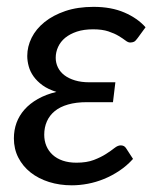

<svg xmlns="http://www.w3.org/2000/svg" viewBox="-20 -534 462 560"><path d="M381.5 -423Q375.5 -414.5 370.8 -412.2Q366 -410 359.5 -410Q353.5 -410 345.8 -416Q338 -422 326 -429.2Q314 -436.5 296 -442.5Q278 -448.5 251.5 -448.5Q224.5 -448.5 204.2 -441.8Q184 -435 170.2 -423.8Q156.5 -412.5 149.5 -397.2Q142.5 -382 142.5 -365.5Q142.5 -350.5 149 -337.2Q155.5 -324 168 -314.5Q180.5 -305 198.8 -299.5Q217 -294 240.5 -294H316.5L309.5 -236H233.5Q202 -236 178.5 -229.2Q155 -222.5 139.8 -210Q124.5 -197.5 116.8 -180Q109 -162.5 109 -141Q109 -123.5 115.2 -108.5Q121.5 -93.5 133.5 -82.5Q145.5 -71.5 163 -65.5Q180.5 -59.5 203 -59.5Q233 -59.5 253.8 -67.5Q274.5 -75.5 289 -84.8Q303.5 -94 313.5 -102Q323.5 -110 332 -110Q342.5 -110 347.5 -102L368 -70.5Q350 -50.5 328.2 -36Q306.5 -21.5 283.2 -12Q260 -2.5 236 2Q212 6.5 189.5 6.5Q154 6.5 123 -3.2Q92 -13 69.2 -31Q46.5 -49 33.5 -74.2Q20.5 -99.5 20.5 -130.5Q20.5 -154.5 28.2 -175.8Q36 -197 51.5 -214.5Q67 -232 90.2 -245.2Q113.5 -258.5 144.5 -266Q120.5 -273.5 104.2 -285.2Q88 -297 78 -311Q68 -325 63.8 -340.5Q59.5 -356 59.5 -371Q59.5 -398 72.2 -423.8Q85 -449.5 109.8 -469.5Q134.5 -489.5 170.5 -501.8Q206.5 -514 253 -514Q304.5 -514 342.8 -497.5Q381 -481 404.5 -454.5Z"/></svg>

Font: Lato
Style: Italic
Weight: 400
Italic angle: -7°
Designer: Lukasz Dziedzic
Foundry: tyPoland Lukasz Dziedzic
Version: Version 2.007; 2014-02-27